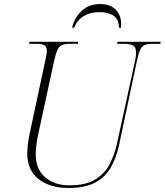

<svg xmlns="http://www.w3.org/2000/svg" viewBox="-20 -921 816 951"><path d="M320 10Q226 10 170.5 -34.5Q115 -79 115 -161Q115 -177 118 -205Q121 -233 128 -264L204 -620Q212 -652 212 -670Q212 -690 199.5 -697Q187 -704 161 -704H124L126 -714H367L366 -704H327Q303 -704 288.5 -698.5Q274 -693 265 -674.5Q256 -656 248 -619L171 -264Q163 -229 160 -201Q157 -173 157 -156Q157 -84 203 -43.5Q249 -3 324 -3Q404 -3 451 -31.5Q498 -60 522.5 -107Q547 -154 559 -208L649 -620Q654 -645 654 -660Q654 -689 637.5 -696.5Q621 -704 593 -704H560L562 -714H776L774 -704H738Q713 -704 698.5 -699Q684 -694 675 -676Q666 -658 658 -619L570 -204Q556 -138 528 -90Q500 -42 450 -16Q400 10 320 10ZM337 -784Q349 -834 385 -867.5Q421 -901 476 -901Q530 -901 557.5 -868.5Q585 -836 579 -784H569Q569 -824 543 -842.5Q517 -861 473 -861Q429 -861 396.5 -842.5Q364 -824 347 -784Z"/></svg>

Font: Noto Serif Display ExtraLight
Style: Italic
Weight: 200
Italic angle: -12°
Designer: Monotype Design Team
Foundry: Monotype Imaging Inc.
Version: Version 2.009